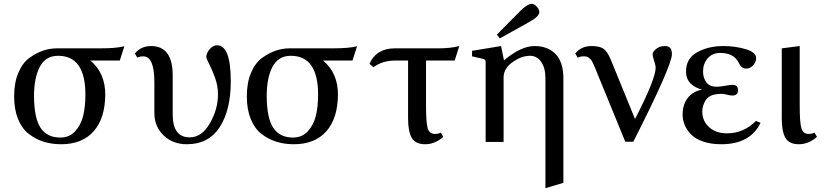

<svg xmlns="http://www.w3.org/2000/svg" viewBox="-20 -743 4338 1005"><path d="M54 -239Q54 -310 76 -362Q98 -414 134 -440Q170 -466 205.5 -478Q241 -490 278 -490H506Q589 -490 631 -501L607 -426H453Q531 -361 531 -248Q530 -123 470 -55.5Q410 12 300 12Q250 12 207.5 -1.5Q165 -15 129.5 -43Q94 -71 74 -121Q54 -171 54 -239ZM158 -239Q159 -123 193 -73Q227 -23 296 -23Q344 -23 374 -56.5Q404 -90 415.5 -137.5Q427 -185 427 -248Q427 -451 284 -451Q219 -451 188.5 -393.5Q158 -336 158 -239Z M699 -441 686 -463Q718 -502 771 -502Q884 -502 884 -348V-144Q884 -24 973 -24Q1036 -24 1078.5 -97.5Q1121 -171 1121 -249Q1121 -294 1105.5 -336.5Q1090 -379 1075 -407.5Q1060 -436 1060 -446V-447Q1061 -467 1078.5 -486.5Q1096 -506 1116 -506Q1188 -506 1188 -317Q1188 -167 1130 -77.5Q1072 12 958 12Q884 12 836 -34.5Q788 -81 788 -152V-313Q788 -448 730 -448Q710 -448 699 -441Z M1272 -239Q1272 -310 1294 -362Q1316 -414 1352 -440Q1388 -466 1423.5 -478Q1459 -490 1496 -490H1724Q1807 -490 1849 -501L1825 -426H1671Q1749 -361 1749 -248Q1748 -123 1688 -55.5Q1628 12 1518 12Q1468 12 1425.5 -1.5Q1383 -15 1347.5 -43Q1312 -71 1292 -121Q1272 -171 1272 -239ZM1376 -239Q1377 -123 1411 -73Q1445 -23 1514 -23Q1562 -23 1592 -56.5Q1622 -90 1633.5 -137.5Q1645 -185 1645 -248Q1645 -451 1502 -451Q1437 -451 1406.5 -393.5Q1376 -336 1376 -239Z M2047 -426Q1982 -426 1935 -391L1914 -409Q1950 -490 2047 -490H2276Q2338 -490 2384 -502L2360 -426H2210V-186Q2210 -104 2218.5 -73Q2227 -42 2256 -42Q2276 -42 2287 -49L2300 -27Q2290 -15 2263 -1.5Q2236 12 2206 12Q2155 12 2135.5 -21Q2116 -54 2116 -124V-426Z M2603 -502 2618 -427Q2707 -502 2778 -502Q2841 -502 2881 -467Q2929 -425 2929 -333V214L2835 242V-333Q2835 -388 2812.5 -419.5Q2790 -451 2755 -451Q2709 -451 2662.5 -417.5Q2616 -384 2616 -338V0H2522V-418Q2522 -427 2518 -430.5Q2514 -434 2500 -437L2451 -448V-477ZM2581 -562 2700 -682Q2740 -723 2764 -723Q2776 -723 2789.5 -708.5Q2803 -694 2803 -680Q2803 -656 2747 -626L2596 -542Z M3497 -459Q3497 -400 3295 -1H3253L3106 -360Q3103 -368 3097 -382.5Q3091 -397 3088.5 -402.5Q3086 -408 3081 -418Q3076 -428 3072.5 -431.5Q3069 -435 3063 -440Q3057 -445 3050.5 -446.5Q3044 -448 3035 -448Q3015 -448 3004 -441L2991 -463Q3023 -502 3076 -502Q3119 -502 3139.5 -487.5Q3160 -473 3179 -426L3304 -120Q3412 -330 3412 -389Q3412 -400 3404 -424.5Q3396 -449 3396 -459Q3396 -472 3414.5 -487Q3433 -502 3460 -502Q3480 -502 3488.5 -491.5Q3497 -481 3497 -459Z M3749 -466Q3709 -466 3684.5 -438Q3660 -410 3660 -369Q3660 -336 3677 -312.5Q3694 -289 3731 -289Q3748 -289 3776 -294Q3804 -299 3814 -299Q3843 -299 3843 -271Q3843 -243 3814 -243Q3800 -243 3784.5 -247.5Q3769 -252 3756 -252Q3751 -252 3731 -250Q3690 -245 3673 -217Q3656 -189 3656 -161Q3656 -109 3692 -77Q3728 -45 3785 -45Q3872 -45 3937 -110L3961 -100Q3907 12 3755 12Q3700 12 3659 -2.5Q3618 -17 3596 -40.5Q3574 -64 3563.5 -90Q3553 -116 3553 -143Q3553 -196 3580.5 -231Q3608 -266 3656 -274Q3620 -282 3595.5 -305.5Q3571 -329 3571 -369Q3571 -438 3630 -470Q3689 -502 3766 -502Q3827 -502 3882.5 -486Q3938 -470 3938 -438Q3938 -418 3922 -401Q3906 -384 3887 -384Q3861 -384 3848 -412Q3823 -466 3749 -466Z M4072 -124V-490L4166 -502V-186Q4166 -104 4174.5 -73Q4183 -42 4212 -42Q4232 -42 4243 -49L4256 -27Q4246 -15 4219 -1.5Q4192 12 4162 12Q4111 12 4091.5 -21Q4072 -54 4072 -124Z"/></svg>

Font: Linguistics Pro
Style: Regular
Weight: 400
Designer: Stefan Peev, Context Ltd
Foundry: Stefan Peev, Context Ltd
Version: Version 001.000